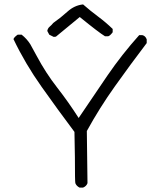

<svg xmlns="http://www.w3.org/2000/svg" viewBox="-20 -856 725 869"><path d="M223 -689 203 -699 194 -716Q196 -728 205 -735.5Q214 -743 221 -752Q254 -775 285.5 -803.5Q317 -832 356 -836Q389 -807 424 -781Q459 -755 490 -725V-710Q478 -694 470 -692H455Q427 -709 341 -779L233 -690ZM356 -7H340Q326 -14 321 -27Q319 -34 319 -145L317 -259Q242 -359 168 -463.5Q94 -568 41 -679Q44 -688 60 -699H78Q101 -681 117 -656L146 -603Q187 -526 238.5 -460Q290 -394 336 -322Q401 -419 466.5 -514.5Q532 -610 610 -697H624Q638 -694 644 -678V-661Q571 -565 500.5 -466Q430 -367 373 -263L376 -27Q371 -13 356 -7Z"/></svg>

Font: Yozai
Style: Regular
Weight: 400
Designer: LXGW / Y.OzVox
Foundry: LXGW / Y.OzVox
Version: Version 0.861;October 22, 2024